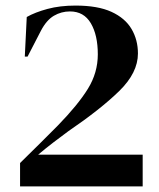

<svg xmlns="http://www.w3.org/2000/svg" viewBox="-20 -669 572 689"><path d="M69 -466 76 -608Q106 -625 150.5 -637Q195 -649 251 -649Q331 -649 380 -626.5Q429 -604 452 -565Q475 -526 475 -477Q475 -408 408 -342.5Q341 -277 225 -198Q203 -182 173 -159Q143 -136 117 -114H492V0H52V-84Q88 -119 122.5 -153.5Q157 -188 188 -219Q260 -293 295.5 -350.5Q331 -408 331 -474Q331 -543 306 -585.5Q281 -628 231 -628Q200 -628 173.5 -612.5Q147 -597 127 -559L79 -466Z"/></svg>

Font: DM Serif Display
Style: Regular
Weight: 400
Designer: Colophon Foundry, Frank Grießhammer
Foundry: Colophon Foundry
Version: Version 5.200; ttfautohint (v1.8.3)